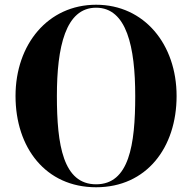

<svg xmlns="http://www.w3.org/2000/svg" viewBox="-20 -780 810 810"><path d="M385.5 10C598 10 725 -157 725 -375C725 -593 588.5 -760 385.5 -760C182.5 -760 45.5 -593 45.5 -375C45.5 -157 172.5 10 385.5 10ZM385.5 -747.5C514.5 -747.5 550.5 -582 550.5 -375C550.5 -168 524.5 -2.5 385.5 -2.5C246.5 -2.5 220 -168 220 -375C220 -582 256.5 -747.5 385.5 -747.5Z"/></svg>

Font: Bodoni* 16pt
Style: Bold
Weight: 700
Version: Version 2.3